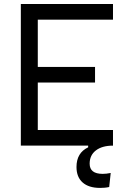

<svg xmlns="http://www.w3.org/2000/svg" viewBox="-20 -713 626 940"><path d="M470.2 207Q414.6 207 384.5 180.4Q354.5 153.8 354.5 104.5Q354.5 35.2 411.6 8.3V0H82V-693.4H533.2V-616.7H165V-385.3H445.3V-309.1H165V-76.7H533.2V0Q480 0 449.5 23.4Q418.9 46.9 418.9 88.4Q418.9 138.2 482.9 138.2Q501 138.2 522 133.8L514.6 202.6Q503.4 205.1 491.7 206.1Q480 207 470.2 207Z"/></svg>

Font: CaskaydiaMono NF SemiLight
Style: Regular
Weight: 350
Designer: Aaron Bell
Foundry: Saja Typeworks
Version: Version 2111.001; ttfautohint (v1.8.4);Nerd Fonts 3.1.1